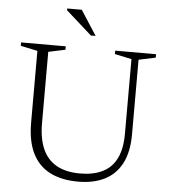

<svg xmlns="http://www.w3.org/2000/svg" viewBox="-59 -923 866 985"><g transform="rotate(5 374.5 -430.0)"><path d="M598 -256V-640L511 -658.5V-676H721.5V-658.5L634.5 -640V-256Q634.5 -165.5 604 -106.5Q573.5 -47.5 516.5 -18.8Q459.5 10 380 10Q293.5 10 234.2 -20.5Q175 -51 144.2 -113.2Q113.5 -175.5 113.5 -271V-640L26.5 -658.5V-676H256.5V-658.5L169.5 -640V-273Q169.5 -193.5 193.2 -140Q217 -86.5 265 -59.5Q313 -32.5 386 -32.5Q454 -32.5 501.5 -55.8Q549 -79 573.5 -128.5Q598 -178 598 -256ZM404.5 -742.5H380L247 -861V-870H322Z"/></g></svg>

Font: Newsreader 16pt 16pt Light
Style: Regular
Weight: 300
Version: Version 1.003